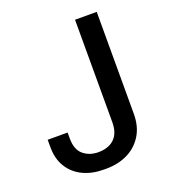

<svg xmlns="http://www.w3.org/2000/svg" viewBox="-129 -782 789 887"><g transform="rotate(-20 266.0 -338.0)"><path d="M229.5 10Q173 10 128.5 -11.1Q84 -32.2 58.4 -73.2Q32.8 -114.2 32.8 -172.8V-208.2H130.8V-178.8Q130.8 -124.2 160.5 -99.1Q190.2 -74 234.8 -74Q264.8 -74 288.9 -85Q313 -96 327.1 -119.8Q341.2 -143.5 341.2 -182.8V-686H447.8V-185.2Q447.8 -122.5 420.5 -78.9Q393.2 -35.2 347 -12.6Q300.8 10 242.5 10Z"/></g></svg>

Font: Chivo Medium
Style: Regular
Weight: 500
Designer: Hector Gatti
Foundry: Omnibus-Type
Version: Version 2.002